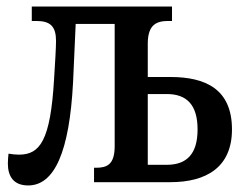

<svg xmlns="http://www.w3.org/2000/svg" viewBox="-20 -556 743 586"><path d="M66 10C146 10 192 -92 203 -305L211 -483H330V-110C330 -53 306 -44 273 -44H267V0H500C609 0 688 -45 688 -161C688 -285 606 -321 500 -321H431V-423C431 -482 459 -492 494 -492H505V-536H77V-492H91C134 -492 151 -475 151 -431C151 -411 148 -361 145 -314C134 -127 102 -84 38 -84C28 -84 18 -85 6 -87C5 -77 4 -67 4 -57C4 -17 22 10 66 10ZM431 -53V-269H489C550 -269 583 -236 583 -161C583 -86 550 -53 489 -53Z"/></svg>

Font: Noto Serif Condensed Medium
Style: Regular
Weight: 500
Width: 3
Designer: Monotype Design Team
Foundry: Monotype Imaging Inc.
Version: Version 2.015